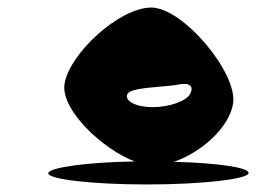

<svg xmlns="http://www.w3.org/2000/svg" viewBox="-20 -733 732 509"><path d="M108 -274C106 -258 223 -244 369 -244C515 -244 637 -258 639 -274C641 -289 557 -301 441 -304C514 -329 588 -395 598 -459C610 -540 465 -713 381 -713C296 -713 163 -590 151 -510C141 -442 251 -338 337 -305C211 -303 110 -289 108 -274ZM318 -484C327 -502 415 -502 448 -508C483 -516 495 -505 484 -484C475 -466 431 -449 385 -449C339 -449 309 -466 318 -484Z"/></svg>

Font: Ampere
Style: Ita
Weight: 400
Version: Version 1